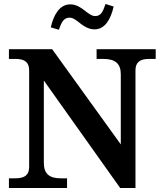

<svg xmlns="http://www.w3.org/2000/svg" viewBox="-20 -948 830 968"><path d="M201 -127V-542L586 0H663V-593C663 -633 684 -651 732 -651H765V-700H467V-651H500C562 -651 589 -627 589 -573V-220L243 -700H25V-651H58C106 -651 127 -633 127 -593V-107C127 -67 106 -49 58 -49H25V0H318V-49H285C228 -49 201 -73 201 -127ZM236 -810 277 -798C290 -837 302 -859 331 -859C368 -859 397 -800 457 -800C510 -800 539 -853 553 -915L512 -928C499 -888 488 -867 460 -867C422 -867 393 -926 334 -926C280 -926 250 -872 236 -810Z"/></svg>

Font: LT Superior Serif Semibold
Style: Regular
Weight: 600
Designer: Daniel Lyons
Foundry: LyonsType
Version: Version 2.120;FEAKit 1.0